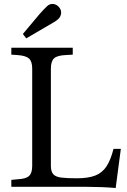

<svg xmlns="http://www.w3.org/2000/svg" viewBox="-20 -940 639 966"><path d="M562 6Q532 3 492 1.5Q452 0 418 0H37V-35L68 -38Q111 -40 126.5 -55Q142 -70 142 -105V-595Q142 -631 126 -645.5Q110 -660 68 -663L37 -665V-700H346V-665L310 -663Q267 -661 251.5 -646Q236 -631 236 -595V-105Q236 -77 248 -63.5Q260 -50 288.5 -46.5Q317 -43 367 -43Q423 -43 458.5 -56.5Q494 -70 515.5 -102.5Q537 -135 551 -191H588ZM112 -747 95 -769 178 -868Q189 -880 198 -890Q207 -900 217 -909Q231 -922 248 -920Q265 -918 277 -904Q289 -890 287.5 -873Q286 -856 272 -843Q261 -834 250 -827.5Q239 -821 225 -813Z"/></svg>

Font: Hedvig Letters Serif 18pt
Style: Regular
Weight: 400
Designer: Alexander Örn & Tor Weibull
Foundry: Kanon Foundry
Version: Version 1.000